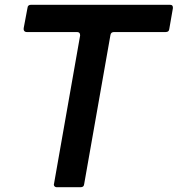

<svg xmlns="http://www.w3.org/2000/svg" viewBox="-20 -783 743 803"><path d="M332 -13Q331 0 317 0H218Q211 0 207.5 -4.5Q204 -9 206 -15L315 -634V-636Q315 -649 302 -649H92Q85 -649 81.5 -653.5Q78 -658 79 -665L95 -750Q96 -763 110 -763H691Q698 -763 701 -759Q704 -755 703 -748L688 -662Q687 -649 673 -649H457Q444 -649 442 -637Z"/></svg>

Font: Open Sauce Two SemiBold Italic
Style: Regular
Weight: 600
Italic angle: -10°
Designer: Alfredo Marco Pradil
Foundry: Creative Sauce Fz LLC
Version: Version 1.477